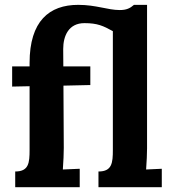

<svg xmlns="http://www.w3.org/2000/svg" viewBox="-20 -775 715 795"><path d="M102.5 -418V-153.8C102.5 -100.6 99.1 -64.9 43 -64.9V0H310.1V-76.2L240.2 -73.2C242.7 -103.5 244.1 -143.6 244.1 -162.6L242.7 -420.4L354 -422.9V-500H242.2L241.7 -571.8C241.7 -626.5 264.2 -679.2 329.6 -679.2C383.8 -679.2 407.2 -668 447.3 -646V-153.8C447.3 -100.6 443.8 -64.9 387.7 -64.9V0H649.9V-76.2L585 -73.2C587.4 -103.5 588.9 -141.1 588.9 -160.6V-754.9H534.7C518.6 -740.7 503.4 -733.4 476.1 -733.4C425.3 -733.4 378.9 -754.9 303.7 -754.9C184.1 -754.9 102.5 -688 102.5 -514.6V-500H30.3V-416.5Z"/></svg>

Font: Parastoo
Style: Bold
Weight: 700
Foundry: Saber Rastikerdar (saber.rastikerdar@gmail.com)
Version: Version 2.0.1